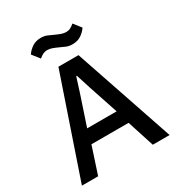

<svg xmlns="http://www.w3.org/2000/svg" viewBox="-209 -1036 1078 1168"><g transform="rotate(-30 330.0 -452.0)"><path d="M638 0H520L459 -189H198L136 0H22L260 -698H401ZM431 -286 362 -493 330 -594H325L293 -493L224 -286ZM403 -773Q379 -773 360.5 -781Q342 -789 325 -797Q301 -808 284 -814Q267 -820 251 -820Q235 -820 221.5 -813.5Q208 -807 193 -794L152 -846Q167 -869 192.5 -886.5Q218 -904 255 -904Q279 -904 297.5 -896Q316 -888 333 -880Q357 -869 374 -863Q391 -857 407 -857Q424 -857 437 -863.5Q450 -870 465 -883L506 -831Q491 -808 465.5 -790.5Q440 -773 403 -773Z"/></g></svg>

Font: IBM Plex Sans Medium
Style: Regular
Weight: 500
Designer: Mike Abbink, Paul van der Laan, Pieter van Rosmalen
Foundry: Bold Monday
Version: Version 3.201